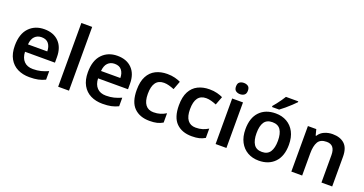

<svg xmlns="http://www.w3.org/2000/svg" viewBox="-38 -1453 4081 2151"><g transform="rotate(20 2003.0 -378.0)"><path d="M299 -553Q409 -553 472.5 -488Q536 -423 536 -307V-241H179Q182 -169 220 -129Q258 -89 327 -89Q379 -89 421 -99.5Q463 -110 508 -130V-28Q467 -8 424 1Q381 10 321 10Q241 10 179.5 -20.5Q118 -51 83 -113Q48 -175 48 -267Q48 -407 117.5 -480Q187 -553 299 -553ZM300 -458Q250 -458 218.5 -426Q187 -394 182 -330H412Q412 -386 384.5 -422Q357 -458 300 -458Z M791 0H662V-760H791Z M1170 -553Q1280 -553 1343.5 -488Q1407 -423 1407 -307V-241H1050Q1053 -169 1091 -129Q1129 -89 1198 -89Q1250 -89 1292 -99.5Q1334 -110 1379 -130V-28Q1338 -8 1295 1Q1252 10 1192 10Q1112 10 1050.5 -20.5Q989 -51 954 -113Q919 -175 919 -267Q919 -407 988.5 -480Q1058 -553 1170 -553ZM1171 -458Q1121 -458 1089.5 -426Q1058 -394 1053 -330H1283Q1283 -386 1255.5 -422Q1228 -458 1171 -458Z M1753 10Q1636 10 1568.5 -57Q1501 -124 1501 -268Q1501 -368 1534.5 -431Q1568 -494 1627.5 -523.5Q1687 -553 1764 -553Q1815 -553 1855.5 -542.5Q1896 -532 1924 -518L1886 -417Q1854 -430 1823 -438.5Q1792 -447 1763 -447Q1633 -447 1633 -269Q1633 -183 1666 -139.5Q1699 -96 1761 -96Q1807 -96 1842 -107Q1877 -118 1910 -138V-27Q1878 -8 1842 1Q1806 10 1753 10Z M2256 10Q2139 10 2071.5 -57Q2004 -124 2004 -268Q2004 -368 2037.5 -431Q2071 -494 2130.5 -523.5Q2190 -553 2267 -553Q2318 -553 2358.5 -542.5Q2399 -532 2427 -518L2389 -417Q2357 -430 2326 -438.5Q2295 -447 2266 -447Q2136 -447 2136 -269Q2136 -183 2169 -139.5Q2202 -96 2264 -96Q2310 -96 2345 -107Q2380 -118 2413 -138V-27Q2381 -8 2345 1Q2309 10 2256 10Z M2604 -752Q2633 -752 2654 -737.5Q2675 -723 2675 -685Q2675 -648 2654 -633Q2633 -618 2604 -618Q2575 -618 2554 -633Q2533 -648 2533 -685Q2533 -723 2554 -737.5Q2575 -752 2604 -752ZM2668 -543V0H2539V-543Z M3314 -272Q3314 -137 3244 -63.5Q3174 10 3054 10Q2979 10 2921 -23Q2863 -56 2829.5 -119Q2796 -182 2796 -272Q2796 -407 2866 -480Q2936 -553 3057 -553Q3132 -553 3190 -520Q3248 -487 3281 -424.5Q3314 -362 3314 -272ZM2928 -272Q2928 -187 2958 -140.5Q2988 -94 3056 -94Q3122 -94 3152.5 -140.5Q3183 -187 3183 -272Q3183 -358 3152.5 -403Q3122 -448 3055 -448Q2988 -448 2958 -403Q2928 -358 2928 -272ZM3246 -756Q3229 -738 3198.5 -709Q3168 -680 3134.5 -652Q3101 -624 3076 -606H2991V-619Q3007 -637 3027 -663Q3047 -689 3066.5 -716.5Q3086 -744 3099 -766H3246Z M3735 -553Q3826 -553 3877.5 -505.5Q3929 -458 3929 -354V0H3801V-327Q3801 -449 3702 -449Q3627 -449 3599 -401Q3571 -353 3571 -264V0H3442V-543H3542L3560 -472H3567Q3593 -514 3638.5 -533.5Q3684 -553 3735 -553Z"/></g></svg>

Font: Noto Sans Sora Sompeng Semi
Style: Bold
Weight: 700
Designer: Monotype Design Team. David Williams.
Foundry: Monotype Imaging Inc.
Version: Version 2.101; ttfautohint (v1.8.4.7-5d5b)